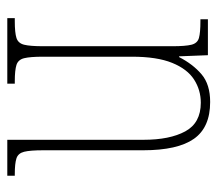

<svg xmlns="http://www.w3.org/2000/svg" viewBox="-54 -528 582 513"><g transform="rotate(90 236.5 -271.0)"><path d="M28 0V-20H36Q67 -20 81 -24.5Q95 -29 99 -45Q103 -61 103 -96V-441Q103 -476 99 -492Q95 -508 81 -512Q67 -516 36 -516H31V-536H127L130 -459H132Q151 -496 178 -519Q205 -542 252 -542Q320 -542 350.5 -498.5Q381 -455 381 -363V-96Q381 -61 385 -45Q389 -29 402.5 -24.5Q416 -20 445 -20H449V0H353V-364Q353 -434 330.5 -475.5Q308 -517 254 -517Q220 -517 192 -499Q164 -481 147.5 -440.5Q131 -400 131 -333V-96Q131 -61 135 -45Q139 -29 153 -24.5Q167 -20 197 -20H203V0Z"/></g></svg>

Font: Noto Serif Khmer ExtraCondensed Thin
Style: Regular
Weight: 100
Width: 2
Designer: Danh Hong and the Monotype Design Team
Foundry: Monotype Imaging Inc.
Version: Version 2.004; ttfautohint (v1.8.4.7-5d5b)